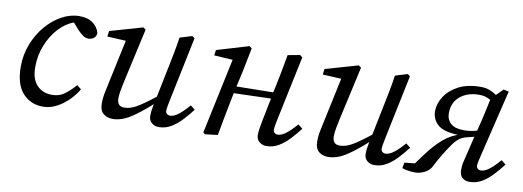

<svg xmlns="http://www.w3.org/2000/svg" viewBox="-47 -743 2736 1005"><g transform="rotate(10 1321.0 -240.0)"><path d="M204 13Q138 13 96 -33.5Q54 -80 54 -174Q54 -237 76 -293.5Q98 -350 135 -393.5Q172 -437 218 -462Q264 -487 311 -487Q357 -487 384 -466.5Q411 -446 419 -414Q416 -395 403.5 -387Q391 -379 377 -379Q361 -379 346.5 -389.5Q332 -400 318 -415L288 -449Q245 -434 209 -395Q173 -356 151 -301.5Q129 -247 129 -185Q129 -120 160 -88Q191 -56 240 -56Q280 -56 310.5 -80Q341 -104 362 -129L385 -111Q355 -59 305 -23Q255 13 204 13Z M819 13Q799 13 782.5 0Q766 -13 766 -39Q766 -49 767.5 -62.5Q769 -76 774 -101Q716 -48 668 -17.5Q620 13 574 13Q546 13 525.5 -3Q505 -19 505 -60Q505 -88 512.5 -122.5Q520 -157 526 -186L572 -402L473 -407L477 -437L651 -487L664 -477L601 -194Q594 -163 590 -139.5Q586 -116 586 -99Q586 -56 624 -56Q656 -56 691 -76.5Q726 -97 783 -142L810 -275Q820 -323 829.5 -371Q839 -419 846 -467L911 -487L924 -477L853 -135Q849 -116 846.5 -101Q844 -86 844 -78Q844 -68 851 -62Q858 -56 867 -56Q887 -56 911 -74Q935 -92 966 -128L990 -109Q967 -79 941 -51Q915 -23 885 -5Q855 13 819 13Z M1391 13Q1371 13 1354.5 0Q1338 -13 1338 -38Q1338 -49 1340 -64.5Q1342 -80 1348 -111L1373 -236L1176 -230L1172 -210Q1161 -158 1151.5 -105.5Q1142 -53 1132 0L1065 8L1055 0L1140 -401L1041 -407L1045 -436L1215 -487L1228 -477L1203 -352L1184 -267L1379 -270L1382 -283Q1392 -330 1401.5 -378.5Q1411 -427 1419 -475L1483 -487L1497 -477L1425 -135Q1421 -116 1418.5 -101Q1416 -86 1416 -78Q1416 -68 1423 -62Q1430 -56 1439 -56Q1459 -56 1483 -74Q1507 -92 1538 -128L1562 -109Q1539 -79 1513 -51Q1487 -23 1457 -5Q1427 13 1391 13Z M1964 13Q1944 13 1927.5 0Q1911 -13 1911 -39Q1911 -49 1912.5 -62.5Q1914 -76 1919 -101Q1861 -48 1813 -17.5Q1765 13 1719 13Q1691 13 1670.5 -3Q1650 -19 1650 -60Q1650 -88 1657.5 -122.5Q1665 -157 1671 -186L1717 -402L1618 -407L1622 -437L1796 -487L1809 -477L1746 -194Q1739 -163 1735 -139.5Q1731 -116 1731 -99Q1731 -56 1769 -56Q1801 -56 1836 -76.5Q1871 -97 1928 -142L1955 -275Q1965 -323 1974.5 -371Q1984 -419 1991 -467L2056 -487L2069 -477L1998 -135Q1994 -116 1991.5 -101Q1989 -86 1989 -78Q1989 -68 1996 -62Q2003 -56 2012 -56Q2032 -56 2056 -74Q2080 -92 2111 -128L2135 -109Q2112 -79 2086 -51Q2060 -23 2030 -5Q2000 13 1964 13Z M2303 -323Q2303 -289 2325.5 -268.5Q2348 -248 2395 -248Q2431 -248 2465 -258L2469 -275Q2479 -313 2487.5 -352Q2496 -391 2504 -429Q2493 -435 2478.5 -440Q2464 -445 2441 -445Q2405 -445 2373.5 -431.5Q2342 -418 2322.5 -391Q2303 -364 2303 -323ZM2113 3 2119 -27 2174 -33Q2206 -78 2229.5 -107.5Q2253 -137 2273 -156Q2296 -179 2318 -193.5Q2340 -208 2368 -219Q2292 -222 2261 -250Q2230 -278 2230 -321Q2230 -360 2254.5 -398.5Q2279 -437 2326.5 -462Q2374 -487 2444 -487Q2471 -487 2491.5 -479Q2512 -471 2529 -459L2564 -494L2592 -488L2507 -135Q2496 -92 2496 -78Q2496 -68 2503 -62Q2510 -56 2519 -56Q2539 -56 2563 -74Q2587 -92 2618 -128L2642 -109Q2619 -79 2593 -51Q2567 -23 2537 -5Q2507 13 2471 13Q2447 13 2432.5 -0.5Q2418 -14 2418 -39Q2418 -50 2418.5 -61.5Q2419 -73 2429 -111L2456 -224L2416 -214Q2392 -208 2375.5 -194.5Q2359 -181 2344 -159Q2324 -131 2304.5 -98Q2285 -65 2265 -27Q2255 -10 2231 2Q2207 14 2182 14Q2163 14 2142.5 10.5Q2122 7 2113 3Z"/></g></svg>

Font: Source Serif Pro
Style: Italic
Weight: 400
Italic angle: -12°
Designer: Frank Grießhammer
Foundry: Adobe Systems Incorporated
Version: Version 3.001;hotconv 1.0.111;makeotfexe 2.5.65597